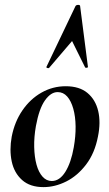

<svg xmlns="http://www.w3.org/2000/svg" viewBox="-20 -752 448 786"><path d="M158 14Q103 14 70.5 -15Q38 -44 28 -91Q18 -138 28 -193Q40 -254 72 -300.5Q104 -347 150 -373Q196 -399 249 -399Q305 -399 338 -371.5Q371 -344 382 -297.5Q393 -251 381 -193Q368 -125 332.5 -78.5Q297 -32 251 -9Q205 14 158 14ZM192 -11Q224 -11 247.5 -48.5Q271 -86 282 -149Q290 -194 289.5 -234.5Q289 -275 280 -307Q271 -339 255 -357Q239 -375 216 -375Q188 -375 164 -341Q140 -307 127 -236Q119 -191 120 -150Q121 -109 129.5 -78Q138 -47 154 -29Q170 -11 192 -11ZM308 -727 340 -478Q340 -475 334.5 -474.5Q329 -474 328 -477L275 -584L181 -474Q179 -472 174 -473.5Q169 -475 170 -478L289 -727Q292 -732 300 -732Q308 -732 308 -727Z"/></svg>

Font: Cormorant Infant Light
Style: Italic
Weight: 300
Italic angle: -10°
Designer: Christian Thalmann (Catharsis Fonts)
Foundry: Catharsis Fonts
Version: Version 4.001